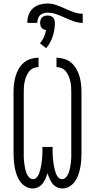

<svg xmlns="http://www.w3.org/2000/svg" viewBox="-20 -1063 540 1091"><path d="M166 8Q145 8 126 -3Q107 -14 94.5 -31.5Q82 -49 75 -69Q68 -89 64 -110Q60 -131 58.5 -152.5Q57 -174 57 -195V-540Q57 -563 59.5 -585.5Q62 -608 68.5 -630Q75 -652 86.5 -672Q98 -692 115 -706.5Q132 -721 154.5 -728Q177 -735 199 -735V-682Q184 -682 169.5 -675.5Q155 -669 145.5 -657Q136 -645 130 -630.5Q124 -616 120.5 -601Q117 -586 116 -570.5Q115 -555 115 -540V-195Q115 -184 115 -173.5Q115 -163 116 -152.5Q117 -142 118.5 -131Q120 -120 122 -109.5Q124 -99 127 -89Q130 -79 135 -69.5Q140 -60 148.5 -52.5Q157 -45 167 -45Q180 -45 188.5 -54.5Q197 -64 201.5 -75.5Q206 -87 209 -99Q212 -111 214 -123Q216 -135 217.5 -147Q219 -159 220 -171.5Q221 -184 221 -196Q221 -208 221 -221V-228H279V-221Q279 -208 279 -196Q279 -184 280 -171.5Q281 -159 282.5 -147Q284 -135 286 -123Q288 -111 291 -99Q294 -87 298.5 -75.5Q303 -64 311.5 -54.5Q320 -45 333 -45Q343 -45 351.5 -52.5Q360 -60 365 -69.5Q370 -79 373 -89Q376 -99 378 -109.5Q380 -120 381.5 -131Q383 -142 384 -152.5Q385 -163 385 -173.5Q385 -184 385 -195V-540Q385 -555 384 -570.5Q383 -586 379.5 -601Q376 -616 370 -630.5Q364 -645 354.5 -657Q345 -669 330.5 -675.5Q316 -682 301 -682V-735Q323 -735 345.5 -728Q368 -721 385 -706.5Q402 -692 413.5 -672Q425 -652 431.5 -630Q438 -608 440.5 -585.5Q443 -563 443 -540V-195Q443 -174 441.5 -152.5Q440 -131 436 -110Q432 -89 425 -69Q418 -49 405.5 -31.5Q393 -14 374 -3Q355 8 334 8Q318 8 303 0.5Q288 -7 278 -20Q268 -33 261.5 -48Q255 -63 250 -79Q245 -63 238.5 -48Q232 -33 222 -20Q212 -7 197 0.5Q182 8 166 8ZM135 -933Q135 -956 142.5 -978Q150 -1000 166.5 -1015Q183 -1030 205 -1036.5Q227 -1043 250 -1043Q276 -1043 301 -1034Q326 -1025 350 -1014Q374 -1003 399 -994Q424 -985 450 -985V-933Q424 -933 399 -942Q374 -951 350 -962Q326 -973 301 -982Q276 -991 250 -991Q238 -991 226.5 -987.5Q215 -984 207 -976Q199 -968 195.5 -956.5Q192 -945 192 -933ZM242 -789 207 -817Q221 -833 229.5 -852Q238 -871 242 -892Q235 -893 228 -896Q221 -899 216.5 -905Q212 -911 210 -918Q208 -925 208 -933Q208 -941 210.5 -949.5Q213 -958 219 -964Q225 -970 233.5 -972.5Q242 -975 250 -975Q258 -975 266.5 -972.5Q275 -970 281 -964Q287 -958 289.5 -949.5Q292 -941 292 -933Q292 -894 279.5 -856Q267 -818 242 -789Z"/></svg>

Font: Iosevka Fixed Light
Style: Regular
Weight: 300
Monospace: yes
Designer: Belleve Invis
Foundry: Belleve Invis
Version: Version 32.3.0